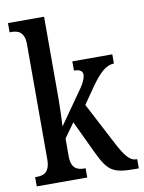

<svg xmlns="http://www.w3.org/2000/svg" viewBox="-85 -820 660 880"><g transform="rotate(-10 244.5 -380.0)"><path d="M14 0H249V-43H243C214 -43 182 -51 182 -110V-193L230 -260L304 -104C348 -12 372 0 477 0H489V-43H485C454 -43 432 -74 403 -128L298 -329L348 -401C389 -460 422 -493 460 -493V-536H274V-493C300 -493 314 -485 314 -468C314 -455 308 -433 277 -391L178 -250C179 -256 182 -341 182 -375V-760H14V-717H23C51 -717 83 -708 83 -650V-114C83 -52 52 -43 23 -43H14Z"/></g></svg>

Font: Noto Serif Sinhala ExtraCondensed Medium
Style: Regular
Weight: 500
Width: 2
Designer: Jelle Bosma - Monotype Design Team
Foundry: Monotype Imaging Inc.
Version: Version 2.007